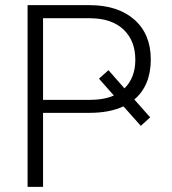

<svg xmlns="http://www.w3.org/2000/svg" viewBox="-20 -731 672 751"><path d="M148.4 -289.6V0H87.9V-710.9H330.1Q440.9 -710.9 505.4 -654.3Q569.8 -597.7 569.8 -498.5Q569.8 -396.5 505.4 -341.8L567.4 -272L530.8 -238.8L462.9 -314.9Q408.2 -289.6 330.1 -289.6ZM466.8 -385.3Q509.3 -426.8 509.3 -497.6Q509.3 -571.3 463.6 -615Q418 -658.7 334 -659.7H148.4V-340.3H330.1Q386.7 -340.3 425.3 -357.4L367.2 -423.3L404.3 -456.5Z"/></svg>

Font: Roboto-Light
Style: Regular
Weight: 300
Designer: Google
Version: Version 2.137; 2017